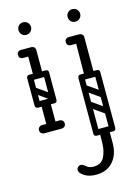

<svg xmlns="http://www.w3.org/2000/svg" viewBox="-140 -726 794 1109"><g transform="rotate(-15 257.0 -171.0)"><path d="M60 -452Q48 -452 41 -459Q35 -465 35 -476Q35 -488 41 -493Q48 -500 60 -500H111Q122 -500 128 -498.5Q134 -497 135 -495Q143 -487 143 -476Q142 -465 136 -459Q133 -456 127.5 -454Q122 -452 111 -452ZM52 -170Q52 -187 69 -187H166Q183 -187 183 -170Q183 -152 167 -152H69Q62 -152 57 -156.5Q52 -161 52 -170ZM117 -3Q90 -3 90 -29V-158Q90 -184 117 -184Q145 -184 145 -158V-29Q145 -3 117 -3ZM117 -314Q90 -314 90 -340V-474Q90 -500 117 -500Q145 -500 145 -474V-340Q145 -314 117 -314ZM52 -332Q52 -349 69 -349H166Q183 -349 183 -332Q183 -314 167 -314H69Q62 -314 57 -318.5Q52 -323 52 -332ZM57 -267Q67 -280 80 -271L174 -205Q188 -196 177 -180Q167 -167 154 -176L60 -242Q55 -246 53.5 -253Q52 -260 57 -267ZM165 -153Q148 -153 148 -170V-326Q148 -343 165 -343Q183 -343 183 -327V-171Q183 -153 165 -153ZM69 -153Q52 -153 52 -170V-326Q52 -343 69 -343Q87 -343 87 -327V-171Q87 -153 69 -153ZM40 -25Q40 -36 47 -42Q54 -49 66 -49H115Q127 -49 134 -43Q141 -36 141 -25Q141 -13 134 -6Q127 0 115 0H66Q54 0 47 -7Q40 -13 40 -25ZM194 -25Q194 -13 187 -7Q180 0 168 0H119Q108 0 100 -6Q93 -13 93 -25Q93 -36 100 -43Q108 -49 119 -49H168Q180 -49 187 -42Q194 -36 194 -25ZM112 -576Q96 -576 85.5 -587Q75 -598 75 -614Q75 -629 85.5 -640Q96 -651 112 -651Q128 -651 139 -640Q150 -629 150 -614Q150 -598 139 -587Q128 -576 112 -576ZM406 -576Q390 -576 379.5 -587Q369 -598 369 -614Q369 -629 379.5 -640Q390 -651 406 -651Q422 -651 433 -640Q444 -629 444 -614Q444 -598 433 -587Q422 -576 406 -576ZM375 -252 377 -477Q377 -487 384.5 -493.5Q392 -500 404 -500Q418 -500 425 -493.5Q432 -487 432 -477V-252ZM431 -476Q429 -463 422 -459Q418 -452 397 -452H346Q334 -452 327 -459Q321 -465 321 -476Q321 -488 327 -493Q334 -500 346 -500H397Q408 -500 414 -498.5Q420 -497 421 -495Q425 -491 428 -486Q431 -481 431 -476ZM432 77V157Q432 225 395 267Q358 309 293 309Q268 309 245.5 301.5Q223 294 205 276Q201 271 199 266Q197 261 196 257Q196 244 206 236Q212 231 220 231Q233 231 245 243Q264 260 289 260Q336 260 354.5 225.5Q373 191 374 142L375 77ZM338 -257Q338 -274 355 -274H452Q469 -274 469 -257Q469 -239 453 -239H355Q348 -239 343 -243.5Q338 -248 338 -257ZM338 74Q338 57 355 57H452Q469 57 469 74Q469 92 453 92H355Q348 92 343 87.5Q338 83 338 74ZM344 -106Q354 -119 367 -110L461 -44Q475 -35 464 -19Q454 -6 441 -15L347 -81Q342 -85 340.5 -92Q339 -99 344 -106ZM344 -204Q354 -217 367 -208L461 -142Q475 -133 464 -117Q454 -104 441 -113L347 -179Q342 -183 340.5 -190Q339 -197 344 -204ZM451 92Q434 92 434 75V-257Q434 -274 451 -274Q469 -274 469 -258V74Q469 92 451 92ZM355 92Q338 92 338 75V-257Q338 -274 355 -274Q373 -274 373 -258V74Q373 92 355 92Z"/></g></svg>

Font: Agu Display
Style: Regular
Weight: 400
Designer: Oluwaseun Badejo
Version: Version 1.103